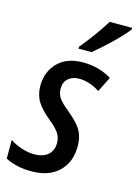

<svg xmlns="http://www.w3.org/2000/svg" viewBox="-123 -831 648 905"><g transform="rotate(15 201.0 -378.0)"><path d="M123 10Q81 10 49 2Q17 -6 -5 -18V-109Q18 -93 50.5 -82Q83 -71 115 -71Q156 -71 180.5 -91.5Q205 -112 205 -150Q205 -176 192 -196.5Q179 -217 140 -249Q99 -282 79 -314.5Q59 -347 59 -391Q59 -459 103 -504Q147 -549 226 -549Q268 -549 303.5 -538.5Q339 -528 366 -511L329 -437Q307 -452 281 -461Q255 -470 228 -470Q195 -470 175 -452Q155 -434 155 -403Q155 -378 167 -359Q179 -340 215 -311Q244 -287 263.5 -266Q283 -245 293 -220Q303 -195 303 -160Q303 -82 255 -36Q207 10 123 10ZM188 -616Q219 -653 247.5 -692.5Q276 -732 297 -766H407L406 -758Q396 -744 376.5 -723Q357 -702 333.5 -679.5Q310 -657 288 -637.5Q266 -618 251 -606H187Z"/></g></svg>

Font: Noto Sans Condensed Medium
Style: Italic
Weight: 500
Width: 3
Italic angle: -12°
Designer: Monotype Design Team
Foundry: Monotype Imaging Inc.
Version: Version 2.013; ttfautohint (v1.8.4.7-5d5b)